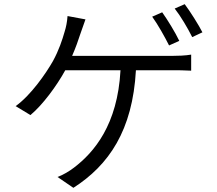

<svg xmlns="http://www.w3.org/2000/svg" viewBox="-20 -845 1040 921"><path d="M840 -649C820 -691 783 -751 758 -786L710 -765C737 -728 771 -667 791 -627ZM326 -577C343 -616 356 -653 366 -684C373 -704 382 -730 390 -752L304 -768C302 -740 297 -715 290 -693C279 -654 262 -603 234 -552C200 -492 127 -387 55 -336L126 -293C184 -341 252 -433 293 -508H558C544 -246 431 -114 335 -41C313 -24 283 -6 256 4L332 56C502 -53 616 -219 632 -508H806C829 -508 867 -508 897 -506V-583C869 -578 830 -577 806 -577ZM818 -804C847 -767 880 -711 902 -667L951 -690C932 -727 893 -789 866 -825Z"/></svg>

Font: Noto Sans CJK JP DemiLight
Style: Regular
Weight: 350
Designer: Ryoko NISHIZUKA (kana & ideographs); Paul D. Hunt (Latin, Greek & Cyrillic); Wenlong ZHANG (bopomofo); Sandoll Communica
Foundry: Adobe Systems Incorporated
Version: Version 1.004;PS 1.004;hotconv 1.0.82;makeotf.lib2.5.63406